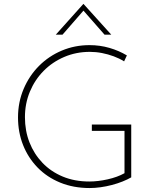

<svg xmlns="http://www.w3.org/2000/svg" viewBox="-20 -942 778 970"><path d="M643 -46Q624 -35 599 -25Q574 -15 545.5 -7.5Q517 0 488 4Q459 8 433 8Q351 8 284 -19.5Q217 -47 169.5 -96Q122 -145 96.5 -209.5Q71 -274 71 -349Q71 -426 99.5 -493Q128 -560 177.5 -609.5Q227 -659 292.5 -686.5Q358 -714 432 -714Q485 -714 533 -700Q581 -686 621 -662L607 -632Q583 -647 554.5 -657.5Q526 -668 495.5 -674Q465 -680 434 -680Q365 -680 305 -654.5Q245 -629 200.5 -584Q156 -539 131 -479Q106 -419 106 -350Q106 -281 129 -222.5Q152 -164 194.5 -119.5Q237 -75 297 -50Q357 -25 431 -25Q475 -25 524 -36Q573 -47 609 -67V-281H444V-313H643ZM508 -767 394 -897 411 -899 296 -767H262L401 -922H402L542 -767Z"/></svg>

Font: Josefin Sans Thin ExtraLight
Style: Regular
Weight: 250
Version: Version 2.001